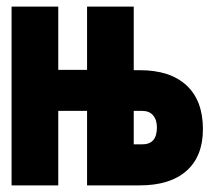

<svg xmlns="http://www.w3.org/2000/svg" viewBox="-20 -560 640 580"><path d="M15 0V-540H156V-349H243V-540H384V-348H402Q494 -348 543.5 -302Q593 -256 593 -170Q593 -88 543.5 -44Q494 0 402 0H243V-225H156V0ZM384 -124H410Q454 -124 454 -175Q454 -198 442.5 -211.5Q431 -225 410 -225H384Z"/></svg>

Font: Geist Mono Black
Style: Regular
Weight: 900
Monospace: yes
Designer: Basement.studio, Andrés Briganti, Mateo Zaragoza
Foundry: Basement.studio, Vercel, Andrés Briganti, Guido Ferreyra, Mateo Zaragoza
Version: Version 1.500; ttfautohint (v1.8.4.7-5d5b)